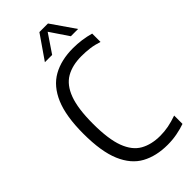

<svg xmlns="http://www.w3.org/2000/svg" viewBox="-294 -1006 1075 1075"><g transform="rotate(-45 243.0 -469.0)"><path d="M333.5 9Q244 9 179 -26.5Q114 -62 78.8 -144.8Q43.5 -227.5 43.5 -369Q43.5 -507.5 79 -591Q114.5 -674.5 181 -711.8Q247.5 -749 341.5 -749Q409.5 -749 475 -730.5V-664.5Q440 -676 408 -680Q376 -684 343 -684Q271 -684 221.5 -655.5Q172 -627 146.5 -558.5Q121 -490 121 -371Q121 -248 146.8 -179.8Q172.5 -111.5 221.5 -83.8Q270.5 -56 340 -56Q373 -56 405.5 -62.2Q438 -68.5 475 -81.5V-15.5Q446 -5 409.5 2Q373 9 333.5 9ZM174.5 -804.5 272 -945.5H340L437.5 -804.5H380L306 -914L232 -804.5Z"/></g></svg>

Font: Encode Sans Condensed
Style: Regular
Weight: 400
Width: 3
Designer: Multiple Designers
Foundry: Impallari Type
Version: Version 3.000; ttfautohint (v1.8.3) -l 8 -r 50 -G 200 -x 14 